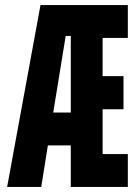

<svg xmlns="http://www.w3.org/2000/svg" viewBox="-20 -734 540 754"><path d="M8 0H142L168 -163H258V0H482V-129H383V-305H465V-435H383V-585H482V-714H139ZM238 -593H258V-292H189Z"/></svg>

Font: Noto Sans Mono ExtraCondensed ExtraBold
Style: Regular
Weight: 800
Width: 2
Designer: Monotype Design Team
Foundry: Monotype Imaging Inc.
Version: Version 2.014